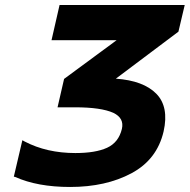

<svg xmlns="http://www.w3.org/2000/svg" viewBox="-20 -734 755 764"><path d="M78 -171Q166 -125 280 -125Q360 -125 406 -146Q452 -167 465 -221Q475 -264 431 -285Q382 -307 279 -307H209L235 -420L444 -574H185L217 -714H715L690 -608L441 -421Q551 -413 602 -361Q653 -309 631 -211Q605 -99 503 -44.5Q401 10 259 10Q129 10 40 -30L35 -31L69 -176Z"/></svg>

Font: Passageway
Style: BdIt
Weight: 700
Foundry: Ascender Corporation
Version: Version 1.11